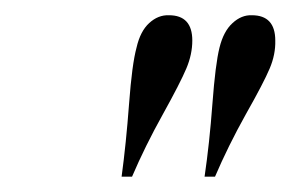

<svg xmlns="http://www.w3.org/2000/svg" viewBox="-20 -750 381 252"><path d="M310.5 -730Q341.3 -730 341.3 -696.8Q341.8 -678.7 334 -660.2Q326.2 -641.6 302.7 -600.1Q279.3 -558.1 262.2 -518.1H248.5Q254.9 -561.5 258.8 -613.8Q262.7 -666 268.1 -687.5Q273.4 -709 285.2 -719.7Q296.9 -730.5 310.5 -730ZM201.7 -730Q232.4 -730 232.4 -696.8Q232.4 -678.7 224.6 -660.2Q216.8 -641.6 193.8 -600.1Q170.4 -558.1 153.3 -518.1H139.6Q145.5 -561.5 149.4 -613.8Q153.3 -666 159.2 -687.5Q164.1 -709 175.8 -719.7Q187.5 -730.5 201.7 -730Z"/></svg>

Font: PlayfairDisplaySC-Italic
Style: Italic
Weight: 400
Italic angle: -14°
Designer: Claus Eggers Sørensen
Foundry: Claus Eggers Sørensen
Version: Version 1.004;PS 001.004;hotconv 1.0.70;makeotf.lib2.5.58329